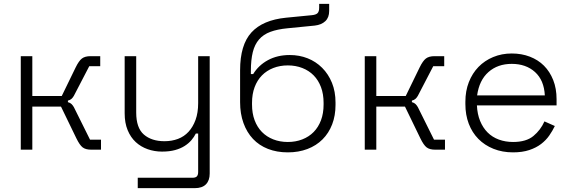

<svg xmlns="http://www.w3.org/2000/svg" viewBox="-20 -778 2973 998"><path d="M501 -434H444L364 -280Q359 -271 352 -264.5Q345 -258 333 -255V-247Q345 -244 352 -237Q359 -230 364 -221L448 -52H505V0H454Q425 0 409.5 -12Q394 -24 377 -59L297 -224H148V0H88V-486H148V-279H301L373 -427Q390 -462 406 -474Q422 -486 450 -486H501Z M696 200V146H980Q997 146 1003.5 138.5Q1010 131 1010 116V-84H998Q989 -66 975 -49.5Q961 -33 940 -19.5Q919 -6 890 2Q861 10 822 10Q783 10 747.5 -2.5Q712 -15 685.5 -39.5Q659 -64 643.5 -101.5Q628 -139 628 -189V-486H688V-193Q688 -113 728 -78.5Q768 -44 835 -44Q873 -44 905 -56Q937 -68 960 -93Q983 -118 996.5 -155Q1010 -192 1010 -242V-486H1070V124Q1070 160 1050.5 180Q1031 200 992 200Z M1476 -438Q1435 -438 1400.5 -424.5Q1366 -411 1341.5 -386Q1317 -361 1303.5 -325Q1290 -289 1290 -243V-235Q1290 -189 1303.5 -153Q1317 -117 1341.5 -92Q1366 -67 1400.5 -53.5Q1435 -40 1476 -40Q1517 -40 1551.5 -53.5Q1586 -67 1610.5 -92Q1635 -117 1648.5 -153Q1662 -189 1662 -235V-243Q1662 -289 1648.5 -325Q1635 -361 1610.5 -386Q1586 -411 1551.5 -424.5Q1517 -438 1476 -438ZM1691 -721Q1691 -687 1671 -668Q1651 -649 1616 -645L1474 -631Q1422 -626 1385.5 -612.5Q1349 -599 1326.5 -573Q1304 -547 1294 -507Q1284 -467 1284 -409V-393H1296Q1324 -439 1373 -465.5Q1422 -492 1486 -492Q1536 -492 1579 -475Q1622 -458 1654.5 -425.5Q1687 -393 1705.5 -347.5Q1724 -302 1724 -245V-233Q1724 -177 1706.5 -131.5Q1689 -86 1656.5 -53.5Q1624 -21 1578 -3.5Q1532 14 1476 14Q1419 14 1373 -4Q1327 -22 1295 -56Q1263 -90 1245.5 -138.5Q1228 -187 1228 -247V-413Q1228 -545 1287 -609.5Q1346 -674 1467 -686L1600 -699Q1622 -701 1630.5 -709.5Q1639 -718 1639 -738V-758H1691Z M2289 -434H2232L2152 -280Q2147 -271 2140 -264.5Q2133 -258 2121 -255V-247Q2133 -244 2140 -237Q2147 -230 2152 -221L2236 -52H2293V0H2242Q2213 0 2197.5 -12Q2182 -24 2165 -59L2085 -224H1936V0H1876V-486H1936V-279H2089L2161 -427Q2178 -462 2194 -474Q2210 -486 2238 -486H2289Z M2812 -282Q2808 -361 2761 -403.5Q2714 -446 2640 -446Q2567 -446 2519 -403.5Q2471 -361 2460 -282ZM2647 14Q2591 14 2545 -4.5Q2499 -23 2466.5 -56Q2434 -89 2416.5 -135Q2399 -181 2399 -237V-249Q2399 -305 2417 -351Q2435 -397 2467 -430Q2499 -463 2543.5 -481.5Q2588 -500 2640 -500Q2691 -500 2734 -483.5Q2777 -467 2807.5 -436.5Q2838 -406 2855.5 -362Q2873 -318 2873 -262V-230H2459Q2461 -185 2475.5 -149.5Q2490 -114 2514.5 -89.5Q2539 -65 2573 -52.5Q2607 -40 2647 -40Q2715 -40 2752.5 -71Q2790 -102 2810 -147L2864 -123Q2852 -98 2835 -73.5Q2818 -49 2792.5 -29.5Q2767 -10 2731 2Q2695 14 2647 14Z"/></svg>

Font: Space Grotesk Light
Style: Regular
Weight: 300
Designer: Florian Karsten
Foundry: Florian Karsten
Version: Version 2.000